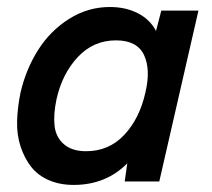

<svg xmlns="http://www.w3.org/2000/svg" viewBox="-20 -518 606 548"><path d="M440.4 -487.8H546.4L434.6 0H335.9L343.3 -51.8Q282.2 9.8 190.4 9.8Q150.4 9.8 119.1 -3.9Q87.9 -17.6 68.8 -42Q49.8 -66.4 38.8 -99.6Q27.8 -132.8 28.8 -171.9Q29.8 -210.9 38.6 -253.9Q54.2 -320.8 88.9 -375.5Q123.5 -430.2 177.2 -464.1Q231 -498 293.5 -498Q338.9 -498 373.5 -480.2Q408.2 -462.4 425.3 -429.7ZM395 -253.9Q410.6 -319.8 390.9 -361.3Q371.1 -402.8 311 -402.8Q246.6 -402.8 201.9 -355Q157.2 -307.1 141.1 -233.9Q132.3 -191.9 135.7 -159.2Q139.2 -126.5 162.4 -106.4Q185.5 -86.4 225.6 -86.4Q291 -86.4 334.7 -133.1Q378.4 -179.7 395 -253.9Z"/></svg>

Font: HK Grotesk SemiBold Italic
Style: Regular
Weight: 600
Italic angle: -13°
Designer: Alfredo Marco Pradil and Stefan Peev
Foundry: Hanken Design Co.
Version: Version 1.000;PS 001.000;hotconv 1.0.88;makeotf.lib2.5.64775